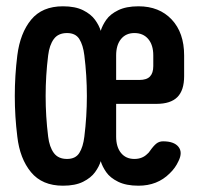

<svg xmlns="http://www.w3.org/2000/svg" viewBox="-20 -580 640 610"><path d="M565 -338Q565 -293 543.5 -271.5Q522 -250 477 -250H349V-146Q349 -113 364.5 -94Q380 -75 407 -75Q432 -75 448 -91Q453 -95 456 -100Q468 -117 477 -124Q486 -131 498 -131Q533 -131 547 -113.5Q561 -96 547 -68Q537 -46 519 -29Q480 10 420 10Q381 10 355.5 -2.5Q330 -15 317.5 -33Q305 -51 300 -68Q295 -51 282 -33Q269 -15 244 -2.5Q219 10 180 10Q114 10 78.5 -33Q43 -76 35 -146Q27 -210 27 -275Q27 -340 35 -404Q44 -475 79 -517.5Q114 -560 180 -560Q219 -560 244 -547.5Q269 -535 282 -517Q295 -499 300 -482Q305 -499 317.5 -517Q330 -535 355.5 -547.5Q381 -560 420 -560Q486 -560 525.5 -518Q565 -476 565 -404ZM193 -75Q220 -75 232 -94Q244 -113 248 -146Q256 -210 256 -275Q256 -340 248 -404Q244 -437 232 -456Q220 -475 193 -475Q165 -475 151 -456Q137 -437 133 -404Q125 -340 125 -275Q125 -210 133 -146Q137 -113 151 -94Q165 -75 193 -75ZM349 -326H423Q446 -326 456.5 -337Q467 -348 467 -370V-404Q467 -437 451 -456Q435 -475 407 -475Q380 -475 364.5 -456Q349 -437 349 -404Z"/></svg>

Font: Maple Mono SemiBold
Style: Regular
Weight: 600
Monospace: yes
Designer: subframe7536
Version: Version 7.000